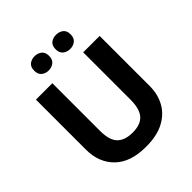

<svg xmlns="http://www.w3.org/2000/svg" viewBox="-246 -1079 1249 1249"><g transform="rotate(-45 378.0 -455.0)"><path d="M671 -252Q671 -178 638.5 -118.5Q606 -59 540.5 -24.5Q475 10 375 10Q233 10 159 -62.5Q85 -135 85 -254V-714H236V-277Q236 -189 272 -153Q308 -117 379 -117Q453 -117 486.5 -156Q520 -195 520 -278V-714H671ZM210 -854Q210 -889 230 -904.5Q250 -920 277.9 -920Q305.8 -920 326.4 -904.6Q347 -889.2 347 -854.4Q347 -821 326.4 -805Q305.8 -789 277.9 -789Q250 -789 230 -805.2Q210 -821.5 210 -854ZM407 -854Q407 -889 427.1 -904.5Q447.3 -920 475.6 -920Q504 -920 524.5 -904.6Q545 -889.2 545 -854.4Q545 -821 524.4 -805Q503.9 -789 476 -789Q447.5 -789 427.2 -805.2Q407 -821.5 407 -854Z"/></g></svg>

Font: Noto Sans Bassa Vah
Style: Regular
Weight: 400
Designer: Monotype Design Team
Foundry: Monotype Imaging Inc.
Version: Version 2.002